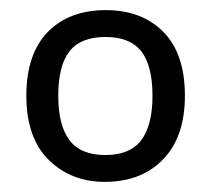

<svg xmlns="http://www.w3.org/2000/svg" viewBox="-20 -742 416 379"><path d="M345 -553Q345 -472 302 -427.5Q259 -383 187 -383Q120 -383 76 -426.5Q32 -470 32 -553Q32 -635 74 -678.5Q116 -722 189 -722Q260 -722 302.5 -679Q345 -636 345 -553ZM95 -553Q95 -495 117 -465.5Q139 -436 188 -436Q237 -436 259 -465.5Q281 -495 281 -553Q281 -612 259 -640.5Q237 -669 188 -669Q139 -669 117 -640.5Q95 -612 95 -553Z"/></svg>

Font: Noto Sans Tagalog
Style: Regular
Weight: 400
Designer: Monotype Design Team
Foundry: Monotype Imaging Inc.
Version: Version 2.001; ttfautohint (v1.8.4.7-5d5b)